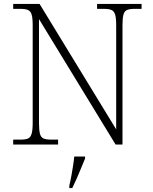

<svg xmlns="http://www.w3.org/2000/svg" viewBox="-20 -734 778 975"><path d="M47 0V-25H84Q109 -25 122 -30.5Q135 -36 140.5 -54.5Q146 -73 146 -109V-606Q146 -643 140.5 -660.5Q135 -678 121.5 -683.5Q108 -689 84 -689H47V-714H181L570 -77V-606Q570 -643 564.5 -660.5Q559 -678 545.5 -683.5Q532 -689 508 -689H473V-714H699V-689H664Q639 -689 625.5 -683.5Q612 -678 607 -660Q602 -642 602 -605V0H567L178 -637V-109Q178 -73 183 -54.5Q188 -36 201.5 -30.5Q215 -25 240 -25H275V0ZM332 208Q338 184 342.5 158.5Q347 133 351 108Q355 83 357 61H412V71Q403 92 392 119.5Q381 147 369 174Q357 201 347 221H332Z"/></svg>

Font: Noto Serif Bengali ExtraLight
Style: Regular
Weight: 250
Version: Version 2.003